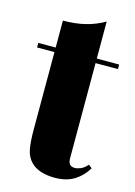

<svg xmlns="http://www.w3.org/2000/svg" viewBox="-112 -740 572 812"><g transform="rotate(15 173.5 -333.5)"><path d="M252 -681V-519H350V-499H252V-84Q252 -65 259 -56.5Q266 -48 282 -48Q293 -48 308 -54.5Q323 -61 336 -77L351 -65Q330 -29 295.5 -7.5Q261 14 209 14Q176 14 149.5 5.5Q123 -3 106 -20Q84 -42 78 -74.5Q72 -107 72 -159V-499H-4V-519H72V-637Q125 -637 168.5 -647.5Q212 -658 252 -681Z"/></g></svg>

Font: Playfair Display Black
Style: Regular
Weight: 900
Designer: Claus Eggers Sørensen
Foundry: Claus Eggers Sørensen
Version: Version 1.203